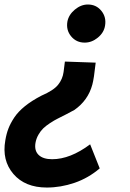

<svg xmlns="http://www.w3.org/2000/svg" viewBox="-39 -591 581 861"><path d="M355 -570.8Q392.6 -570.8 415.5 -542.5Q438.5 -514.2 432.1 -476.1Q427.2 -444.8 399.9 -422.4Q372.6 -399.9 340.8 -399.9Q303.2 -399.9 280 -428Q256.8 -456.1 263.2 -494.1Q269 -524.9 296.6 -547.9Q324.2 -570.8 355 -570.8ZM390.1 -310.1Q382.3 -237.3 375 -211.4Q356 -141.1 294.9 -98.1Q280.3 -89.8 257.3 -78.1Q234.4 -66.4 219.2 -58.8Q204.1 -51.3 185.5 -39.1Q167 -26.9 155 -15.4Q143.1 -3.9 133.3 13.2Q123.5 30.3 120.1 49.8Q114.3 84.5 134.3 103.8Q154.3 123 194.8 123Q275.9 123 365.2 56.2L408.2 164.1Q357.4 207.5 295.4 228.8Q233.4 250 170.9 250Q73.2 250 21 189Q-31.2 127.9 -15.1 38.1Q-10.3 8.8 -1.2 -14.6Q7.8 -38.1 25.1 -64.2Q42.5 -90.3 73 -115Q103.5 -139.6 147 -162.1Q201.2 -185.5 221.4 -210.7Q241.7 -235.8 246.1 -268.1L252 -314.9Z"/></svg>

Font: Stilu SemiBold
Style: Italic
Weight: 600
Italic angle: -10°
Designer: Genilson Lima Santos
Foundry: Genilson Lima Santos
Version: Version 1.200;PS 001.200;hotconv 1.0.88;makeotf.lib2.5.64775